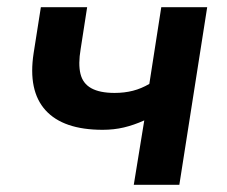

<svg xmlns="http://www.w3.org/2000/svg" viewBox="-20 -511 629 531"><path d="M350 0 379 -178Q350 -165 322.5 -158.5Q295 -152 264 -152Q155 -152 106 -206Q57 -260 73 -364L93 -491H221L203 -375Q196 -334 202.5 -307Q209 -280 232.5 -267Q256 -254 297 -254Q324 -254 347.5 -260Q371 -266 393 -279L426 -491H553L476 0Z"/></svg>

Font: Nunito Sans 11pt
Style: Bold Italic
Weight: 700
Italic angle: -9°
Version: Version 3.101;gftools[0.9.27]